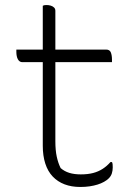

<svg xmlns="http://www.w3.org/2000/svg" viewBox="-20 -723 540 763"><path d="M45 -526H402Q416 -526 420.5 -514.5Q425 -503 425 -486Q425 -485 425 -483Q425 -481 425 -479.5Q425 -478 425 -476H68Q63 -476 58.5 -479Q54 -482 51 -487.5Q48 -493 46.5 -500.5Q45 -508 45 -516Q45 -518 45 -519.5Q45 -521 45 -523Q45 -525 45 -526ZM425 -79Q427 -75 427.5 -70Q428 -65 428 -58Q428 -45 424.5 -34Q421 -23 412 -14Q405 -7 393.5 -0.5Q382 6 367.5 10.5Q353 15 336 17.5Q319 20 299 20Q264 20 236.5 9.5Q209 -1 189.5 -21.5Q170 -42 160 -73Q150 -104 150 -144Q150 -199 150 -254Q150 -309 150 -364Q150 -419 150 -474Q150 -529 150 -584Q150 -613 150 -642Q150 -671 150 -700Q154 -702 157.5 -702.5Q161 -703 165 -703Q174 -703 182 -700.5Q190 -698 195 -693Q200 -688 200 -680Q200 -616 200 -551Q200 -486 200 -421Q200 -356 200 -291.5Q200 -227 200 -162Q200 -126 205.5 -100.5Q211 -75 221 -55Q236 -42 255.5 -36Q275 -30 301 -30Q329 -30 350 -35.5Q371 -41 388 -52Q405 -63 419 -79Z"/></svg>

Font: Recursive Casual Light
Style: Regular
Weight: 300
Version: Version 1.047